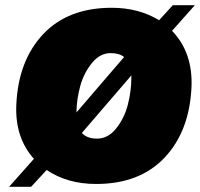

<svg xmlns="http://www.w3.org/2000/svg" viewBox="-20 -700 772 741"><path d="M732 -680 644 -581Q725 -497 719 -363Q711 -193 615 -91.5Q519 10 351 10Q240 10 160 -44L100 21H15L111 -87Q37 -169 43 -297Q51 -467 147 -568.5Q243 -670 411 -670Q515 -670 594 -622L647 -680ZM407 -495Q366 -495 335 -457Q304 -419 290 -369Q276 -319 275 -266L459 -480Q440 -495 407 -495ZM355 -165Q397 -165 428.5 -204.5Q460 -244 473.5 -296.5Q487 -349 487 -402V-409L296 -187Q315 -165 355 -165Z"/></svg>

Font: Elaine Sans Black
Style: Italic
Weight: 900
Italic angle: -13°
Designer: Wei Huang
Foundry: Wei Huang
Version: Version 2.001;December 24, 2019;FontCreator 12.0.0.2547 64-b